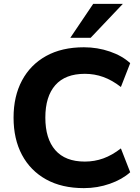

<svg xmlns="http://www.w3.org/2000/svg" viewBox="-20 -960 723 991"><path d="M413 11Q299 11 218 -34Q137 -79 93.5 -160.5Q50 -242 50 -353Q50 -463 93.5 -544.5Q137 -626 218 -671Q299 -716 413 -716Q483 -716 547 -694Q611 -672 652 -634L604 -511Q559 -546 513.5 -562.5Q468 -579 418 -579Q317 -579 265.5 -520.5Q214 -462 214 -353Q214 -244 265.5 -185Q317 -126 418 -126Q468 -126 513.5 -142.5Q559 -159 604 -194L652 -71Q611 -34 547 -11.5Q483 11 413 11ZM343 -765 461 -940H614L448 -765Z"/></svg>

Font: Nunito Sans ExtraBold
Style: Regular
Weight: 800
Designer: Vernon Adams
Foundry: Vernon Adams
Version: Version 3.101; ttfautohint (v1.8.4.7-5d5b);gftools[0.9.27]